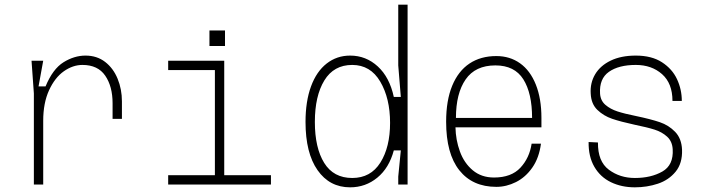

<svg xmlns="http://www.w3.org/2000/svg" viewBox="-20 -790 3040 822"><path d="M125 -390 115 -530H165L145 -420H175Q206 -495 252 -523.5Q298 -552 346 -552Q395 -552 430 -525Q465 -498 483.5 -453Q502 -408 502 -356V-281H462V-348Q462 -420 430.5 -466Q399 -512 333 -512Q292 -512 253.5 -485Q215 -458 190 -403.5Q165 -349 165 -273V0H125Z M900 -40V-490H700V-530H940V-40H1140V0H700V-40ZM943.3 -659.6V-593H876.7V-659.6Z M1725 0H1685V-34L1696 -146H1666Q1646 -71 1595.5 -29.5Q1545 12 1479 12Q1391 12 1339.5 -61.5Q1288 -135 1288 -268Q1288 -356 1311.5 -420Q1335 -484 1378.5 -518Q1422 -552 1479 -552Q1547 -552 1597.5 -505.5Q1648 -459 1666 -375H1696L1685 -510V-770H1725ZM1650 -264Q1650 -369 1608 -440.5Q1566 -512 1488 -512Q1409 -512 1368.5 -445.5Q1328 -379 1328 -268Q1328 -157 1368 -92.5Q1408 -28 1488 -28Q1567 -28 1608.5 -94Q1650 -160 1650 -264Z M1890 -269Q1890 -360 1916 -423Q1942 -486 1990 -518Q2038 -550 2105 -550Q2163 -550 2206.5 -519Q2250 -488 2274 -428Q2298 -368 2298 -285V-245H1930Q1931 -191 1949 -141.5Q1967 -92 2004 -61Q2041 -30 2095 -30Q2169 -30 2208 -72Q2247 -114 2256 -175H2296Q2288 -114 2259 -72.5Q2230 -31 2189 -10.5Q2148 10 2105 10Q2003 10 1946.5 -61Q1890 -132 1890 -269ZM2101 -510Q2015 -510 1973.5 -450Q1932 -390 1932 -285H2258Q2258 -391 2220.5 -450.5Q2183 -510 2101 -510Z M2698 -28Q2767 -28 2815.5 -55.5Q2864 -83 2860 -151Q2858 -185 2836 -205Q2814 -225 2782.5 -235Q2751 -245 2697 -256Q2637 -269 2600.5 -281.5Q2564 -294 2537.5 -319.5Q2511 -345 2509 -389Q2506 -435 2528 -472Q2550 -509 2594.5 -530.5Q2639 -552 2702 -552Q2770 -552 2814 -523.5Q2858 -495 2878.5 -451Q2899 -407 2899 -358H2859Q2859 -433 2814.5 -472.5Q2770 -512 2702 -512Q2629 -512 2587 -482.5Q2545 -453 2549 -389Q2551 -359 2572 -341Q2593 -323 2623.5 -313Q2654 -303 2704 -293Q2766 -280 2804.5 -267Q2843 -254 2870.5 -225.5Q2898 -197 2900 -149Q2902 -91 2872.5 -55Q2843 -19 2796.5 -3.5Q2750 12 2698 12Q2641 12 2595.5 -10Q2550 -32 2524.5 -76Q2499 -120 2500 -182L2540 -180Q2539 -99 2586.5 -63.5Q2634 -28 2698 -28Z"/></svg>

Font: Fliege Mono Thin
Style: Regular
Weight: 100
Version: Version 0.020;Glyphs 3.3 (3306)